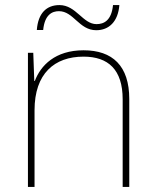

<svg xmlns="http://www.w3.org/2000/svg" viewBox="-20 -736 613 756"><path d="M125 -618H150C156 -678 185 -692 212 -692C270 -692 291 -617 359 -617C409 -617 445 -651 450 -716H425C419 -655 389 -641 360 -641C306 -641 280 -716 214 -716C163 -716 130 -684 125 -618ZM309 -538C197 -538 140 -478 117 -417H115L111 -528H90V0H116V-302C116 -446 194 -513 309 -513C406 -513 463 -462 463 -345V0H489V-346C489 -477 423 -538 309 -538Z"/></svg>

Font: Noto Sans Telugu Thin
Style: Regular
Weight: 100
Designer: Jelle Bosma - Monotype Design Team
Foundry: Monotype Imaging Inc.
Version: Version 2.005